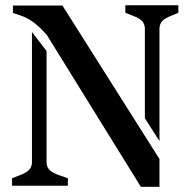

<svg xmlns="http://www.w3.org/2000/svg" viewBox="-20 -715 738 739"><path d="M537.6 -259.8V-604Q537.6 -630.4 513.2 -644.5Q502.4 -650.4 489 -655.3Q475.6 -660.2 462.4 -666V-694.8H666.5V-666Q654.3 -660.2 641.4 -655.3Q628.4 -650.4 618.2 -644.5Q593.8 -630.4 593.8 -604V-171.9ZM159.2 -518.6V-90.8Q159.2 -64 184.6 -50.8Q195.8 -44.4 210.7 -39.6Q225.6 -34.7 241.2 -28.8V0H26.4V-28.8Q40 -34.7 53.7 -39.6Q67.4 -44.4 78.1 -50.8Q103 -64.5 103 -90.8V-591.8ZM161.1 -579.1Q108.9 -640.6 56.6 -656.2Q43 -660.6 29.8 -665V-693.8H220.2L593.8 -103V3.9H522Z"/></svg>

Font: Stardos Stencil
Style: Regular
Weight: 400
Version: Version 1.000